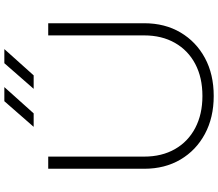

<svg xmlns="http://www.w3.org/2000/svg" viewBox="-80 -912 1004 884"><g transform="rotate(-90 422.0 -470.0)"><path d="M143 -308Q143 -227 177.5 -166.5Q212 -106 275 -73Q338 -40 422 -40Q507 -40 569.5 -73Q632 -106 666.5 -166.5Q701 -227 701 -308V-750H757V-308Q757 -213 714.5 -141Q672 -69 597 -28.5Q522 12 422 12Q323 12 247.5 -28.5Q172 -69 129.5 -141Q87 -213 87 -308V-750H143ZM398 -952H463L342 -817H280ZM573 -952H638L517 -817H455Z"/></g></svg>

Font: Bounded
Style: Regular
Weight: 200
Designer: Vlad Churkin
Version: Version 1.0